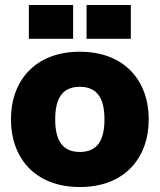

<svg xmlns="http://www.w3.org/2000/svg" viewBox="-20 -740 642 772"><path d="M301 12C482 12 578 -106 578 -260C578 -414 482 -532 301 -532C120 -532 24 -414 24 -260C24 -106 120 12 301 12ZM96 -584H274V-720H96ZM202 -260C202 -342 229 -391 301 -391C373 -391 400 -342 400 -260C400 -178 373 -129 301 -129C229 -129 202 -178 202 -260ZM328 -584H506V-720H328Z"/></svg>

Font: Aspekta 850
Style: Regular
Weight: 850
Designer: Ivo Dolenc
Version: Version 2.000